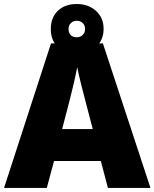

<svg xmlns="http://www.w3.org/2000/svg" viewBox="-20 -932 766 952"><path d="M493.7 -789.1Q493.7 -733.9 456.5 -699.5Q419.4 -665 360.8 -665Q301.8 -665 266.8 -698.5Q231.9 -731.9 231.9 -788.1Q231.9 -844.7 266.8 -878.4Q301.8 -912.1 360.8 -912.1Q418.5 -912.1 456.1 -877.9Q493.7 -843.8 493.7 -789.1ZM401.9 -788.1Q401.9 -806.6 389.9 -817.9Q377.9 -829.1 360.8 -829.1Q343.8 -829.1 331.8 -817.9Q319.8 -806.6 319.8 -788.1Q319.8 -770 330.1 -758.5Q340.3 -747.1 360.8 -747.1Q377.9 -747.1 389.9 -758.5Q401.9 -770 401.9 -788.1ZM515.1 0 480 -133.8H248L211.9 0H0L232.9 -716.8H490.2L726.1 0ZM439.9 -292 409.2 -409.2Q398.4 -448.2 383.1 -510.3Q367.7 -572.3 362.8 -599.1Q358.4 -574.2 345.5 -517.1Q332.5 -460 288.1 -292Z"/></svg>

Font: TypoPRO Open Sans
Style: Regular
Weight: 800
Foundry: Ascender Corporation
Version: Version 1.10